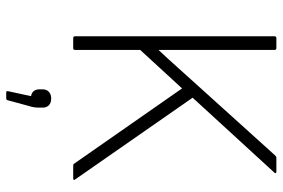

<svg xmlns="http://www.w3.org/2000/svg" viewBox="-166 -529 911 619"><g transform="rotate(90 289.5 -219.5)"><path d="M103 0Q97 0 97 -6V-649Q97 -655 103 -655H135Q141 -655 141 -649V-426Q141 -388 141 -350.5Q141 -313 141 -275Q171 -307 200.5 -340Q230 -373 259 -405L482 -652Q485 -655 489 -655H534Q537 -655 538 -653Q539 -651 536 -648L295 -385L558 -7Q561 -4 560 -2Q559 0 555 0H514Q509 0 507 -4L265 -351L141 -216V-6Q141 0 135 0ZM278 216Q273 216 274 210L290 136Q279 134 273.5 127Q268 120 268 109V98Q268 86 276 78.5Q284 71 297 71Q312 71 319.5 78.5Q327 86 327 98V109Q327 117 326 125Q325 133 322 142L303 212Q301 216 297 216Z"/></g></svg>

Font: Sofia Sans ExtraLight
Style: Regular
Weight: 250
Version: Version 4.100-B